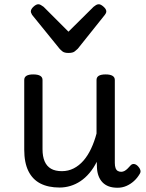

<svg xmlns="http://www.w3.org/2000/svg" viewBox="-20 -865 686 903"><path d="M260 17Q207 17 170 -2Q133 -21 113.5 -60.5Q94 -100 94 -161V-489Q94 -502 104.5 -508.5Q115 -515 136 -515Q158 -515 169 -508.5Q180 -502 180 -489V-163Q180 -129 190 -106Q200 -83 220 -71.5Q240 -60 271 -60Q301 -60 326.5 -73Q352 -86 372.5 -109.5Q393 -133 408.5 -166Q424 -199 434 -237V-489Q434 -502 444.5 -508.5Q455 -515 477 -515Q498 -515 509 -508.5Q520 -502 520 -489V-99Q520 -84 523.5 -74.5Q527 -65 534 -61Q541 -57 550 -57Q558 -57 565.5 -61Q573 -65 580.5 -72.5Q588 -80 595 -88Q602 -95 611.5 -93.5Q621 -92 630 -82Q637 -75 640 -65.5Q643 -56 637 -47Q626 -28 610 -13.5Q594 1 574.5 9.5Q555 18 533 18Q509 18 491.5 11.5Q474 5 462 -7.5Q450 -20 443.5 -37.5Q437 -55 436 -76L435 -104Q420 -74 400.5 -51Q381 -28 358.5 -13Q336 2 311 9.5Q286 17 260 17ZM445 -845Q454 -845 467 -833.5Q480 -822 480 -811Q480 -809 479 -805.5Q478 -802 473 -795L346 -636Q340 -630 331 -623Q322 -616 302 -616Q283 -616 274 -623Q265 -630 260 -636L131 -795Q127 -802 126 -805.5Q125 -809 125 -811Q125 -822 137.5 -833.5Q150 -845 160 -845Q166 -845 172 -841.5Q178 -838 185 -833L302 -716L420 -833Q426 -838 432 -841.5Q438 -845 445 -845Z"/></svg>

Font: Playwrite IT Trad
Style: Regular
Weight: 400
Designer: Veronika Burian, José Scaglione
Foundry: TypeTogether
Version: Version 1.002